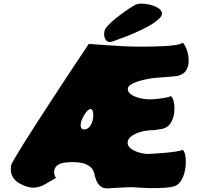

<svg xmlns="http://www.w3.org/2000/svg" viewBox="-20 -1031 1104 1062"><path d="M726 -1003Q740 -1011 762.5 -1011Q785 -1011 809.5 -1005Q834 -999 852 -988.5Q870 -978 875 -963Q880 -948 863 -931Q842 -909 803.5 -887.5Q765 -866 723 -848Q681 -830 647.5 -818Q614 -806 601 -801Q576 -793 563.5 -813Q551 -833 559 -863Q562 -874 579 -892Q596 -910 621 -930Q646 -950 673.5 -969.5Q701 -989 726 -1003ZM796 -179Q837 -181 878.5 -184.5Q920 -188 951.5 -192.5Q983 -197 990 -203Q1002 -193 1006 -163.5Q1010 -134 1005 -99Q1000 -64 984 -35.5Q968 -7 939 1Q925 5 890.5 7.5Q856 10 811.5 9.5Q767 9 723 5Q715 4 695 4.5Q675 5 651.5 6.5Q628 8 607 9Q586 10 576 11Q550 12 534.5 -2Q519 -16 511.5 -36.5Q504 -57 501 -73Q500 -81 491.5 -94.5Q483 -108 461 -120Q439 -132 394 -134Q369 -135 345 -132.5Q321 -130 307 -123Q287 -112 282 -95.5Q277 -79 281 -65Q285 -51 291 -48Q258 -28 231.5 -13Q205 2 178.5 6Q152 10 119 -2Q105 -7 84.5 -18.5Q64 -30 50 -53Q36 -76 41 -115Q42 -122 60.5 -154Q79 -186 110 -235.5Q141 -285 179 -344Q217 -403 257.5 -465Q298 -527 336 -585Q374 -643 404.5 -688.5Q435 -734 453 -761Q471 -788 471 -788Q471 -788 499.5 -786Q528 -784 571.5 -781Q615 -778 660.5 -775.5Q706 -773 740 -773Q776 -773 815.5 -773.5Q855 -774 891.5 -776Q928 -778 954.5 -782.5Q981 -787 990 -795Q1002 -785 1012 -758.5Q1022 -732 1023.5 -701Q1025 -670 1011.5 -645Q998 -620 962 -611Q957 -610 938 -608Q919 -606 894 -604.5Q869 -603 846.5 -601Q824 -599 812 -597Q800 -595 779.5 -590.5Q759 -586 738 -579Q717 -572 702 -562Q687 -552 687 -538Q687 -521 707 -507.5Q727 -494 759 -487Q791 -480 826 -482Q861 -485 889.5 -489.5Q918 -494 925 -500Q937 -490 942 -464Q947 -438 943.5 -407.5Q940 -377 925 -352Q910 -327 881 -319Q877 -318 864.5 -316Q852 -314 841 -312.5Q830 -311 830 -311Q791 -311 758 -301.5Q725 -292 705.5 -276.5Q686 -261 686 -242Q685 -218 717 -200.5Q749 -183 796 -179ZM446 -395Q426 -362 426 -338.5Q426 -315 447 -315Q467 -315 481.5 -338.5Q496 -362 496 -395Q495 -428 480.5 -428Q466 -428 446 -395Z"/></svg>

Font: Potta One
Style: Regular
Weight: 400
Designer: 108,108go
Foundry: Font Zone 108
Version: Version 1.000